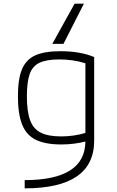

<svg xmlns="http://www.w3.org/2000/svg" viewBox="-20 -810 640 1050"><path d="M115 175Q445 175 447 -36Q419 -29 386.5 -24.5Q354 -20 315 -20Q228 -20 176 -45.5Q124 -71 101 -129Q78 -187 78 -284Q78 -377 100 -430.5Q122 -484 172.5 -507Q223 -530 310 -530Q419 -530 495 -498V-41Q495 220 115 220ZM447 -83V-464Q381 -485 304 -485Q235 -485 196.5 -467Q158 -449 142.5 -405.5Q127 -362 127 -283Q127 -201 144.5 -153Q162 -105 203 -84.5Q244 -64 314 -64Q384 -64 447 -83ZM388 -790 266 -570H327L439 -790Z"/></svg>

Font: M PLUS Code Latin 60 Light
Style: Regular
Weight: 300
Width: 7
Monospace: yes
Designer: Coji Morishita
Foundry: UNDERFOREST DESIGN
Version: Version 1.005; ttfautohint (v1.8.3)